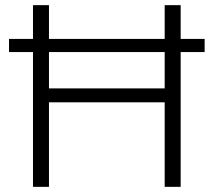

<svg xmlns="http://www.w3.org/2000/svg" viewBox="-20 -725 829 745"><path d="M108 0V-523H15V-574H108V-705H170V-574H619V-705H681V-574H774V-523H681V0H619V-328H170V0ZM170 -382H619V-523H170Z"/></svg>

Font: Nunito Sans 12pt ExtraLight Light
Style: Regular
Weight: 300
Version: Version 3.101;gftools[0.9.27]